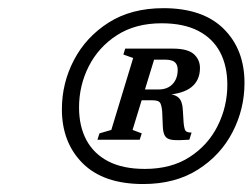

<svg xmlns="http://www.w3.org/2000/svg" viewBox="-20 -707 618 470"><path d="M449 -382.5 443.5 -365Q416 -363 402.5 -364.5Q389 -366 384 -374Q379 -382 378.5 -398.5L377 -434Q375.5 -450.5 371.5 -456Q367.5 -461.5 353 -461.5H293.5L303 -488H368Q390 -488 402.5 -501.2Q415 -514.5 415 -536.5Q415 -548.5 408 -554.8Q401 -561 383 -561H323.5L328.5 -588H402.5Q439.5 -588 454.5 -574.5Q469.5 -561 469.5 -540.5Q469.5 -511 449.2 -494.2Q429 -477.5 385.5 -474.5V-477.5Q407 -477 416.8 -468.2Q426.5 -459.5 427.5 -438.5L429.5 -406.5Q431 -390.5 434.5 -386.5Q438 -382.5 449 -382.5ZM365.5 -588 304.5 -389 327 -380.5 322 -365H218.5L223.5 -380.5L252.5 -389L306 -565L282 -573.5L286.5 -588ZM334.5 -293.5Q399.5 -293.5 444.5 -322.8Q489.5 -352 513 -399.2Q536.5 -446.5 536.5 -499.5Q536.5 -545.5 518.8 -579.2Q501 -613 465.2 -631.5Q429.5 -650 375.5 -650Q311.5 -650 266.2 -620.8Q221 -591.5 197.2 -544.5Q173.5 -497.5 173.5 -444Q173.5 -398 191.5 -364.2Q209.5 -330.5 245.2 -312Q281 -293.5 334.5 -293.5ZM380 -687Q476.5 -687 527.5 -636.5Q578.5 -586 578.5 -504Q578.5 -440 549.2 -383.5Q520 -327 464.5 -291.8Q409 -256.5 330.5 -256.5Q233.5 -256.5 182.5 -307.2Q131.5 -358 131.5 -439.5Q131.5 -503.5 161 -560Q190.5 -616.5 246 -651.8Q301.5 -687 380 -687Z"/></svg>

Font: Newsreader 16pt 16pt Medium
Style: Italic
Weight: 500
Italic angle: -17°
Version: Version 1.003